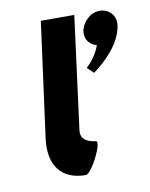

<svg xmlns="http://www.w3.org/2000/svg" viewBox="-62 -517 442 565"><g transform="rotate(-10 159.5 -235.0)"><path d="M150 0C167 0 213 -91 196 -93C190 -94 149 -97 154 -133L198 -470H98L52 -128C41 -49 76 0 150 0ZM273 -469C246 -469 220 -445 216 -417C213 -394 227 -376 248 -371C236 -335 207 -310 207 -310L226 -292C265 -321 311 -366 318 -418C322 -446 302 -469 273 -469Z"/></g></svg>

Font: Hussar Tani
Style: Kurs
Weight: 700
Foundry: Cannot Into Space Fonts
Version: Version 0.92